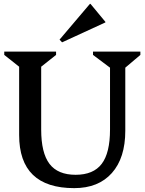

<svg xmlns="http://www.w3.org/2000/svg" viewBox="-20 -957 748 993"><path d="M549 -607 461 -673V-690H706V-673L628 -607V-281Q628 -140 558.5 -62Q489 16 364 16Q79 16 79 -259V-612L2 -673V-690H270V-673L193 -612V-287Q193 -166 236 -109.5Q279 -53 371 -53Q463 -53 506 -109.5Q549 -166 549 -287ZM301 -738 288 -752 445 -937H448L525 -844V-841Z"/></svg>

Font: Platypi
Style: Regular
Weight: 400
Designer: David Sargent
Foundry: Bolt Cutter Type
Version: Version 1.200; ttfautohint (v1.8.4.7-5d5b)